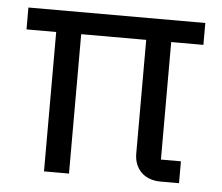

<svg xmlns="http://www.w3.org/2000/svg" viewBox="-43 -564 708 612"><g transform="rotate(5 311.0 -258.0)"><path d="M487 -70V-446H590V-516H24V-446H119V0H199V-446H407V-82C407 -36 437 0 492 0H551V-70Z"/></g></svg>

Font: Braiins Sans
Style: Regular
Weight: 400
Designer: Mike Abbink, Paul van der Laan, Pieter van Rosmalen, Jiri Chlebus, Lubos Buracinsky
Foundry: Bold Monday, Sudetype
Version: Version 1.000;hotconv 1.0.109;makeotfexe 2.5.65596